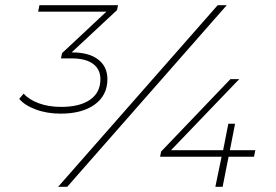

<svg xmlns="http://www.w3.org/2000/svg" viewBox="-20 -720 1062 740"><path d="M431 -681 256 -518H258Q323 -518 358.5 -490.5Q394 -463 394 -415Q394 -353 345.5 -317.5Q297 -282 214 -282Q161 -282 118 -298Q75 -314 54 -339L71 -359Q92 -336 129.5 -322Q167 -308 216 -308Q287 -308 327 -335.5Q367 -363 367 -415Q367 -453 338.5 -474Q310 -495 255 -495H215L219 -515L390 -675H127L132 -700H435ZM819 -700H854L239 0H204ZM959 -116H861L838 0H810L834 -116H597L601 -136L868 -415H902L639 -141H840L860 -243H886L866 -141H964Z"/></svg>

Font: Montserrat Alternates ExLight
Style: Italic
Weight: 275
Italic angle: -11.3°
Designer: Julieta Ulanovsky
Foundry: Julieta Ulanovsky
Version: Version 7.200